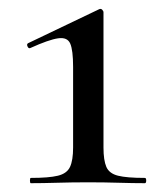

<svg xmlns="http://www.w3.org/2000/svg" viewBox="-20 -416 372 436"><path d="M50 0Q48 0 48 -6Q48 -12 50 -12Q91 -12 111.5 -17Q132 -22 139 -37Q146 -52 146 -81V-264Q146 -302 139.5 -317Q133 -332 112 -329Q91 -326 49 -307Q45 -305 42.5 -310.5Q40 -316 44 -318L205 -395Q209 -397 212 -394Q215 -391 215 -388V-81Q215 -52 221.5 -37Q228 -22 248 -17Q268 -12 309 -12Q312 -12 312 -6Q312 0 309 0Q282 0 249.5 -1Q217 -2 180 -2Q143 -2 110 -1Q77 0 50 0Z"/></svg>

Font: Cormorant Medium
Style: Regular
Weight: 500
Designer: Christian Thalmann (Catharsis Fonts)
Foundry: Catharsis Fonts
Version: Version 4.000